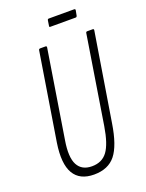

<svg xmlns="http://www.w3.org/2000/svg" viewBox="-147 -848 704 926"><g transform="rotate(-20 205.0 -385.0)"><path d="M172 6Q99 6 69 -45Q39 -96 55 -200L127 -648Q128 -655 135 -655H162Q169 -655 168 -648L96 -198Q82 -114 103 -74.5Q124 -35 176 -35Q228 -35 255.5 -72.5Q283 -110 297 -197L369 -648Q370 -655 376 -655H404Q411 -655 410 -648L337 -197Q320 -88 282.5 -41Q245 6 172 6ZM216 -736Q210 -736 212 -743L216 -769Q217 -776 223 -776H353Q360 -776 359 -769L354 -743Q352 -736 347 -736Z"/></g></svg>

Font: Sofia Sans Extra Condensed Light
Style: Italic
Weight: 300
Italic angle: -9°
Version: Version 4.100